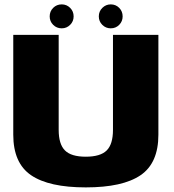

<svg xmlns="http://www.w3.org/2000/svg" viewBox="-20 -830 772 854"><path d="M361.5 3.5Q525.5 3.5 605 -50.5Q684.5 -104.5 684.5 -231V-675H482.5V-252.5Q482.5 -188.5 454.5 -160.8Q426.5 -133 361.5 -133Q296.5 -133 268.8 -161Q241 -189 241 -252.5V-675H39V-231Q39 -104.5 118.5 -50.5Q198 3.5 361.5 3.5ZM254.5 -704Q276.5 -704 292 -719.5Q307.5 -735 307.5 -757Q307.5 -779.5 292 -795Q276.5 -810.5 254.5 -810.5Q232 -810.5 216.5 -795Q201 -779.5 201 -757Q201 -735 216.5 -719.5Q232 -704 254.5 -704ZM472.5 -704Q495 -704 510.2 -719.5Q525.5 -735 525.5 -757Q525.5 -779.5 510.2 -795Q495 -810.5 472.5 -810.5Q451 -810.5 435.2 -795Q419.5 -779.5 419.5 -757Q419.5 -735 435 -719.5Q450.5 -704 472.5 -704Z"/></svg>

Font: Anybody Thin ExtraBold
Style: Regular
Weight: 800
Version: Version 1.113;gftools[0.9.25]